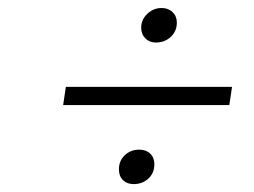

<svg xmlns="http://www.w3.org/2000/svg" viewBox="-20 -572 640 484"><path d="M373 -464.8Q356.9 -464.8 346.4 -475.3Q335.9 -485.8 335.9 -502Q335.9 -522.5 351.3 -537.1Q366.7 -551.8 387.2 -551.8Q404.3 -551.8 415 -541.5Q425.8 -531.2 425.8 -515.1Q425.8 -493.2 410.4 -479Q395 -464.8 373 -464.8ZM139.2 -307.1 146 -353H564.9L558.1 -307.1ZM316.9 -107.9Q300.3 -107.9 290 -117.9Q279.8 -127.9 279.8 -145Q279.8 -167 294.7 -180.9Q309.6 -194.8 331.1 -194.8Q348.1 -194.8 358.6 -184.8Q369.1 -174.8 369.1 -158.2Q369.1 -135.7 354 -121.8Q338.9 -107.9 316.9 -107.9Z"/></svg>

Font: Office Code Pro D Light Italic
Style: Regular
Weight: 300
Italic angle: -9°
Designer: Nathan Rutzky & Paul D. Hunt
Foundry: Adobe Systems Incorporated
Version: Version 1.004;PS 001.004;hotconv 1.0.70;makeotf.lib2.5.58329